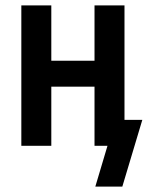

<svg xmlns="http://www.w3.org/2000/svg" viewBox="-20 -540 547 711"><path d="M333 151 378 0H330V-219H170V0H59V-520H170V-315H330V-520H441V-96H507L433 151Z"/></svg>

Font: Iosevka SS18
Style: Bold
Weight: 700
Monospace: yes
Designer: Belleve Invis
Foundry: Belleve Invis
Version: Version 25.1.1; ttfautohint (v1.8.4)